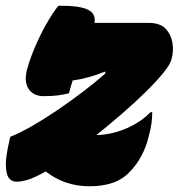

<svg xmlns="http://www.w3.org/2000/svg" viewBox="-39 -630 624 671"><path d="M165 -610H171Q242 -610 269.5 -595.5Q297 -581 291 -550H480Q521 -550 540 -529.5Q559 -509 563.5 -481Q568 -453 562 -430L560 -422Q556 -405 532 -375.5Q508 -346 471 -309.5Q434 -273 389 -234Q344 -195 298 -158Q350 -159 401 -180.5Q452 -202 487 -238H493Q493 -219 490.5 -199.5Q488 -180 480 -151Q472 -117 455 -85Q438 -53 413 -28Q388 -2 353 9.5Q318 21 275 21Q229 21 190.5 7.5Q152 -6 121 -31Q84 -10 60.5 -2.5Q37 5 18 5Q2 5 -8 -8Q-18 -21 -18.5 -52.5Q-19 -84 -6 -139L-3 -152Q28 -164 71 -188.5Q114 -213 160.5 -244.5Q207 -276 251 -309.5Q295 -343 329 -373V-380Q266 -355 215 -349Q208 -327 202 -304Q182 -299 162 -296.5Q142 -294 114 -294Q77 -294 60.5 -320Q44 -346 56 -389Q66 -425 83 -465Q100 -505 121.5 -543.5Q143 -582 165 -610Z"/></svg>

Font: Recursive Sn Csl St XBk
Style: Italic
Weight: 1000
Italic angle: -15°
Version: Version 1.085;hotconv 1.1.0;makeotfexe 2.6.0; ttfautohint (v